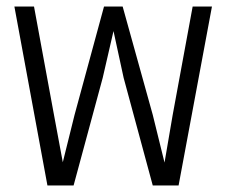

<svg xmlns="http://www.w3.org/2000/svg" viewBox="-20 -567 690 587"><path d="M125 0 24 -547H84L145 -216L172 -71L208 -216L298 -547H355L447 -216L483 -70L508 -216L569 -547H628L526 0H447L358 -329L327 -472L294 -329L205 0Z"/></svg>

Font: Azeret Mono Thin ExtraLight
Style: Regular
Weight: 250
Version: Version 1.002